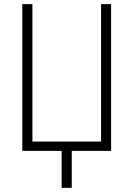

<svg xmlns="http://www.w3.org/2000/svg" viewBox="-20 -734 649 934"><path d="M520.5 0H329.1V179.7H279.8V0H88.4V-713.9H137.7V-45.4H471.7V-713.9H520.5Z"/></svg>

Font: Open Sans SemiCondensed Light
Style: Regular
Weight: 300
Width: 4
Designer: Monotype Design Team
Foundry: Monotype Imaging Inc.
Version: Version 3.000